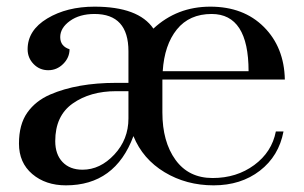

<svg xmlns="http://www.w3.org/2000/svg" viewBox="-20 -547 914 577"><path d="M809 -152H832Q818 -78 761 -34Q704 10 622 10Q540 10 474.5 -29.5Q409 -69 381 -138Q326 10 178 10Q117 10 77 -24Q37 -58 37 -115.5Q37 -173 62 -208.5Q87 -244 131 -263Q212 -298 329 -298H366V-393Q366 -505 264 -505Q219 -505 190 -484Q161 -463 161 -435.5Q161 -408 189 -399Q189 -374 170 -355Q151 -336 125 -336Q99 -336 81 -354.5Q63 -373 63 -399Q63 -456 122 -491.5Q181 -527 264 -527Q396 -527 441 -461Q512 -527 612 -527Q712 -527 773 -466Q834 -405 836 -308H468V-209Q468 -121 507.5 -66.5Q547 -12 619 -12Q691 -12 744 -51Q797 -90 809 -152ZM228 -37Q281 -37 323.5 -82.5Q366 -128 366 -191V-273H329Q251 -273 198.5 -236Q146 -199 146 -123Q146 -83 168 -60Q190 -37 228 -37ZM616 -505Q549 -505 511.5 -458.5Q474 -412 469 -333H727Q727 -505 616 -505Z"/></svg>

Font: Prata
Style: Regular
Weight: 400
Designer: Cyreal (www.cyreal.org)
Foundry: Cyreal (www.cyreal.org)
Version: Version 1.010